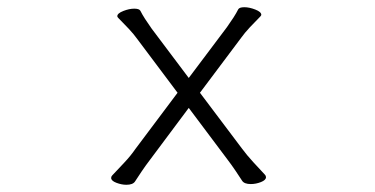

<svg xmlns="http://www.w3.org/2000/svg" viewBox="-20 -502 1040 532"><path d="M503 -203 394 -57Q384 -44 372.5 -27Q361 -10 354 1Q348 10 330 10Q317 10 302.5 4.5Q288 -1 288 -9Q288 -13 291 -16Q305 -31 323.5 -50.5Q342 -70 355 -89L472 -245L361 -393Q351 -407 337 -422Q323 -437 308 -452Q305 -455 305 -457Q305 -465 321.5 -471.5Q338 -478 352 -478Q366 -478 369 -472Q374 -462 382 -449.5Q390 -437 400 -423L503 -286L609 -427Q619 -441 627 -453.5Q635 -466 640 -476Q643 -482 657 -482Q671 -482 687.5 -475.5Q704 -469 704 -461Q704 -459 701 -456Q686 -441 672 -426Q658 -411 648 -397L534 -245L650 -91Q664 -72 682 -52.5Q700 -33 714 -18Q717 -15 717 -11Q717 -3 703 2.5Q689 8 675 8Q657 8 651 -1Q644 -12 632.5 -29Q621 -46 611 -59Z"/></svg>

Font: Moon Stars Kai T Light
Style: Regular
Weight: 300
Designer: GuiWonder
Version: Version 1.101